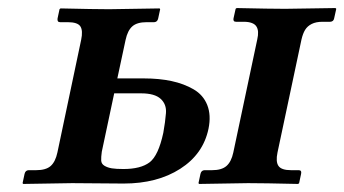

<svg xmlns="http://www.w3.org/2000/svg" viewBox="-20 -456 855 477"><path d="M619.1 -357.9Q621.6 -368.7 621.1 -376.7Q620.6 -384.8 616.9 -390.4Q613.3 -396 605.5 -398.9Q597.7 -401.9 585.4 -401.9H566.4Q558.6 -401.9 560.1 -410.2L565.4 -434.1L567.9 -436Q652.3 -434.1 688.5 -434.1L813.5 -436L815.4 -434.1L810.1 -410.2Q808.6 -402.3 800.3 -401.9H781.2Q765.1 -401.9 754.4 -396.5Q743.7 -391.1 738 -381.8Q732.4 -372.6 729 -357.9L669.4 -77.1Q664.6 -54.2 671.9 -43.7Q679.2 -33.2 703.1 -33.2H722.2Q730 -33.2 728 -23.9L723.1 -1L720.7 1Q635.3 -1 596.2 -1L474.6 1L473.1 -1L478 -23.9Q480 -32.7 487.8 -33.2H506.8Q530.8 -33.2 542.7 -43.7Q554.7 -54.2 559.6 -77.1ZM385.7 -126Q390.6 -153.3 392.3 -175Q394 -196.8 379.2 -210.4Q364.3 -224.1 330.6 -224.1H263.7L232.9 -79.1Q231 -65.4 231.4 -57.1Q231.9 -48.8 239.5 -44.2Q247.1 -39.6 257.8 -37.8Q268.6 -36.1 286.6 -36.1Q329.6 -36.1 351.6 -52.7Q373.5 -69.3 385.7 -126ZM122.6 -77.1 181.6 -356.9Q186.5 -379.9 179.7 -390.4Q172.9 -400.9 148.4 -400.9H129.4Q121.6 -400.9 123 -410.2L127.9 -433.1L130.4 -435.1Q215.8 -433.1 251 -433.1L376.5 -435.1L377.9 -433.1L373 -410.2Q371.1 -401.4 363.3 -400.9H344.2Q320.3 -400.9 308.6 -390.4Q296.9 -379.9 292 -356.9L271.5 -261.2H337.4Q375.5 -261.2 406.2 -254.6Q437 -248 460.9 -234.1Q484.9 -220.2 494.9 -195.1Q504.9 -169.9 498 -136.2Q484.9 -73.2 427.7 -36.6Q370.6 0 287.1 0L159.2 -1L37.6 1L36.1 -1L41 -23.9Q43 -32.7 50.8 -33.2H69.8Q94.2 -33.2 106 -43.7Q117.7 -54.2 122.6 -77.1Z"/></svg>

Font: Linux Libertine Slanted
Style: Semibold Slanted
Weight: 600
Designer: Philipp H. Poll
Foundry: Philipp H. Poll
Version: Version 5.1.1